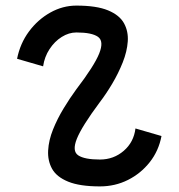

<svg xmlns="http://www.w3.org/2000/svg" viewBox="-20 -652 640 686"><path d="M134 -415 41 -442Q52 -497 83.5 -539.5Q115 -582 159.5 -607Q204 -632 253 -632Q325 -632 366 -615Q407 -598 423 -569Q439 -540 436.5 -504Q434 -468 418.5 -429Q403 -390 381 -353Q359 -316 336 -286Q272 -200 254.5 -156Q237 -112 259.5 -97Q282 -82 337 -82Q386 -82 422 -113Q458 -144 464 -193L557 -166Q547 -113 515 -72.5Q483 -32 437 -9Q391 14 337 14Q265 14 223.5 -3Q182 -20 166 -49Q150 -78 152 -114.5Q154 -151 169.5 -189.5Q185 -228 207.5 -265Q230 -302 252 -332Q317 -417 334.5 -461Q352 -505 330 -520.5Q308 -536 253 -536Q226 -536 200.5 -520Q175 -504 157 -476.5Q139 -449 134 -415Z"/></svg>

Font: Victor Mono Thin
Style: Italic
Weight: 100
Italic angle: -12°
Monospace: yes
Designer: Rune Bjørnerås
Version: Version 1.561;gftools[0.9.30]